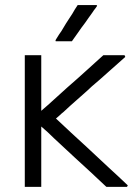

<svg xmlns="http://www.w3.org/2000/svg" viewBox="-20 -724 544 752"><path d="M354.5 -692.4Q351.6 -688.5 347.7 -683.6Q344.7 -678.7 341.8 -674.8Q335 -665 327.1 -654.3Q320.3 -644.5 313.5 -634.8Q305.7 -625 298.8 -615.2Q292 -605.5 285.2 -595.7Q279.3 -586.9 273.4 -579.1Q267.6 -570.3 261.7 -562.5Q260.7 -562.5 259.8 -562.5Q258.8 -562.5 257.8 -562.5Q252 -562.5 246.1 -562.5Q241.2 -562.5 235.4 -562.5Q231.4 -562.5 227.5 -562.5Q223.6 -562.5 219.7 -562.5Q214.8 -562.5 209 -562.5Q204.1 -562.5 198.2 -562.5Q198.2 -563.5 197.3 -565.4Q198.2 -568.4 202.1 -574.2Q210.9 -588.9 220.7 -602.5Q229.5 -617.2 238.3 -631.8Q245.1 -641.6 251 -651.4Q256.8 -661.1 263.7 -670.9Q268.6 -679.7 273.4 -687.5Q279.3 -696.3 284.2 -704.1Q285.2 -704.1 286.1 -704.1Q287.1 -704.1 288.1 -704.1Q294.9 -704.1 301.8 -704.1Q308.6 -704.1 315.4 -704.1Q320.3 -704.1 325.2 -704.1Q330.1 -704.1 335 -704.1Q340.8 -704.1 346.7 -704.1Q352.5 -704.1 358.4 -704.1Q359.4 -703.1 360.4 -701.2Q358.4 -698.2 354.5 -692.4ZM199.2 -259.8Q229.5 -231.4 259.8 -203.1Q290 -175.8 320.3 -147.5Q341.8 -127 364.3 -106.4Q385.7 -86.9 407.2 -66.4Q425.8 -48.8 444.3 -32.2Q461.9 -15.6 480.5 2Q479.5 3.9 477.5 7.8Q474.6 7.8 467.8 7.8Q464.8 7.8 462.9 7.8Q460 7.8 458 7.8Q452.1 7.8 447.3 7.8Q441.4 7.8 436.5 7.8Q431.6 7.8 425.8 7.8Q420.9 7.8 415 7.8Q411.1 7.8 406.2 7.8Q401.4 7.8 396.5 7.8Q396.5 6.8 395.5 6.8Q394.5 5.9 394.5 5.9Q364.3 -22.5 334 -50.8Q303.7 -78.1 273.4 -106.4Q252.9 -126 232.4 -144.5Q211.9 -164.1 191.4 -182.6Q178.7 -194.3 167 -206.1Q154.3 -217.8 141.6 -228.5Q141.6 -205.1 141.6 -181.6Q141.6 -158.2 141.6 -133.8Q141.6 -115.2 141.6 -95.7Q141.6 -76.2 141.6 -57.6Q141.6 -41 141.6 -25.4Q141.6 -8.8 141.6 7.8Q139.6 7.8 138.7 7.8Q136.7 7.8 134.8 7.8Q128.9 7.8 123 7.8Q117.2 7.8 111.3 7.8Q107.4 7.8 103.5 7.8Q99.6 7.8 95.7 7.8Q91.8 7.8 86.9 7.8Q82 7.8 77.1 7.8Q77.1 5.9 77.1 3.9Q77.1 2 77.1 0Q77.1 -56.6 77.1 -113.3Q77.1 -170.9 77.1 -227.5Q77.1 -266.6 77.1 -305.7Q77.1 -344.7 77.1 -383.8Q77.1 -414.1 77.1 -445.3Q77.1 -476.6 77.1 -507.8Q79.1 -507.8 81.1 -507.8Q83 -507.8 85 -507.8Q89.8 -507.8 95.7 -507.8Q101.6 -507.8 107.4 -507.8Q111.3 -507.8 115.2 -507.8Q119.1 -507.8 123 -507.8Q127.9 -507.8 132.8 -507.8Q137.7 -507.8 141.6 -507.8Q141.6 -505.9 141.6 -503.9Q141.6 -502 141.6 -500Q141.6 -474.6 141.6 -448.2Q141.6 -422.9 141.6 -396.5Q141.6 -378.9 141.6 -361.3Q141.6 -343.8 141.6 -326.2Q141.6 -317.4 141.6 -307.6Q141.6 -298.8 141.6 -290Q168 -312.5 193.4 -335.9Q218.8 -358.4 244.1 -381.8Q264.6 -399.4 284.2 -417Q303.7 -434.6 323.2 -452.1Q338.9 -466.8 354.5 -480.5Q369.1 -494.1 384.8 -507.8Q385.7 -507.8 385.7 -507.8Q386.7 -507.8 387.7 -507.8Q395.5 -507.8 403.3 -507.8Q411.1 -507.8 418.9 -507.8Q424.8 -507.8 430.7 -507.8Q435.5 -507.8 441.4 -507.8Q448.2 -507.8 454.1 -507.8Q460.9 -507.8 467.8 -507.8Q468.8 -505.9 470.7 -501Q467.8 -499 462.9 -494.1Q431.6 -466.8 401.4 -439.5Q371.1 -412.1 339.8 -385.7Q319.3 -366.2 297.9 -347.7Q277.3 -329.1 255.9 -310.5Q249 -303.7 242.2 -297.9Q235.4 -292 228.5 -285.2Q220.7 -279.3 213.9 -272.5Q207 -266.6 199.2 -259.8Z"/></svg>

Font: LeFont
Style: Light
Weight: 300
Designer: Leryon MEDIA
Version: Version 1.0